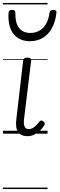

<svg xmlns="http://www.w3.org/2000/svg" viewBox="-20 -905 403 1300"><path d="M166 17Q143 17 127 9Q111 1 101.5 -13.5Q92 -28 89.5 -50Q87 -72 91 -101L137 -496Q139 -506 145.5 -510.5Q152 -515 165 -515Q179 -515 186 -510Q193 -505 191 -495L143 -101Q140 -79 142 -63.5Q144 -48 152 -39.5Q160 -31 175 -31Q189 -31 201 -37.5Q213 -44 224.5 -55.5Q236 -67 246 -81Q251 -88 258 -89Q265 -90 273 -83Q281 -78 282.5 -71Q284 -64 280 -57Q269 -38 251.5 -21Q234 -4 212.5 6.5Q191 17 166 17ZM183 -626Q110 -626 71 -676Q32 -726 38 -818Q38 -827 44 -832.5Q50 -838 62 -838Q74 -838 79 -832.5Q84 -827 84 -818Q82 -753 108 -717.5Q134 -682 185 -682Q239 -682 273 -718Q307 -754 315 -817Q317 -828 322.5 -833Q328 -838 340 -838Q353 -838 358.5 -832.5Q364 -827 362 -817Q355 -756 331 -713.5Q307 -671 269.5 -648.5Q232 -626 183 -626ZM0 365H302V375H0ZM0 -20H302V0H0ZM0 -505H302V-500H0ZM0 -885H302V-875H0Z"/></svg>

Font: Playwrite GB J Guides
Style: Italic
Weight: 400
Italic angle: -7.01216°
Designer: Veronika Burian, José Scaglione
Foundry: TypeTogether
Version: Version 1.003